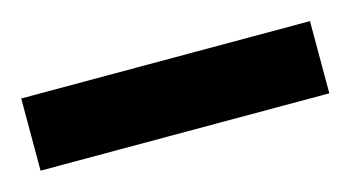

<svg xmlns="http://www.w3.org/2000/svg" viewBox="-30 -68 407 223"><g transform="rotate(-15 173.5 43.5)"><path d="M0 0H347.2V86.8H0Z"/></g></svg>

Font: 8-bit Operator+ 8
Style: Regular
Weight: 400
Designer: GrandChaos9000
Version: Version 1.3.0 - August 1, 2014